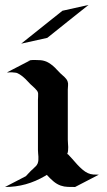

<svg xmlns="http://www.w3.org/2000/svg" viewBox="-52 -745 426 766"><path d="M67.9 -503.9 58.3 -502.4Q58.6 -502.4 59.6 -502.9L68.8 -504.4L70.3 -505.1H74.2L75 -505.4Q78.4 -505.9 82.3 -505.7Q86.2 -505.6 89.8 -505.6Q101.3 -505.6 110.4 -504.8Q119.4 -503.9 127.3 -501.3Q135.3 -498.8 142.9 -494.1Q150.6 -489.5 159.9 -481.7Q168 -474.9 174.9 -466.9Q181.9 -459 189.5 -451.9Q193.1 -448.5 197.3 -444.9Q201.4 -441.4 205.3 -437.7Q209.2 -434.1 212.4 -429.8Q215.6 -425.5 217.5 -420.7Q220.5 -412.8 219.5 -404.4Q218.5 -396 218.5 -387.9V-188Q218.5 -180.7 219.2 -173.2Q220 -165.8 220.1 -158.3Q220.2 -150.9 219.5 -143.6Q218.8 -136.2 215.8 -129.4L218.5 -130.4Q227.1 -121.8 236.6 -110.7Q246.1 -99.6 256.1 -88.7Q266.1 -77.9 276.9 -68.6Q287.6 -59.3 298.8 -54.2Q309.1 -49.6 320.2 -48.8Q331.3 -48.1 342.3 -48.1L247.6 1Q233.2 1 218.6 0.6Q204.1 0.2 190.2 -4.6Q174.8 -10 161 -21.7Q147.2 -33.4 134.8 -47.4Q133.1 -46.1 131.5 -45.2Q129.9 -44.2 128.2 -43.2Q90.3 -21 50.9 -10Q11.5 1 -32 1L51.3 -42.2Q56.2 -47.4 61 -52.7Q65.9 -58.1 71 -63.2Q73 -65.4 76.7 -68.4Q80.3 -71.3 83.7 -73.7L78.6 -70.6Q78.9 -70.8 79.7 -71.5Q80.6 -72.3 81.1 -72.8L89.1 -80.1Q92 -82.8 94.5 -86.1Q96.9 -89.4 98.4 -93.3Q100.6 -99.6 101.1 -106.3Q101.6 -113 101.2 -119.9Q100.8 -126.7 100.1 -133.4Q99.4 -140.1 99.4 -146.7V-346.7Q99.4 -353 100 -359.3Q100.6 -365.5 100.1 -371.8Q99.6 -378.2 95.7 -383.2Q91.8 -388.2 87.6 -392.3Q83.3 -397 78.5 -400.9Q73.7 -404.8 69.3 -409.2Q62.5 -416 56 -423.1Q49.6 -430.2 42.2 -436.5Q37.4 -440.7 32.5 -444.2Q27.6 -447.8 22 -450.7Q18.3 -452.6 16.7 -453.4Q15.1 -454.1 12 -454.8L-4.9 -456.5Q-8.1 -456.5 -9.8 -456.4Q-11.5 -456.3 -14.9 -456.3Q-16.1 -456.1 -18.7 -455.9Q-21.2 -455.8 -21 -456.1H-24.4ZM301.3 -725.3Q259.8 -692.4 218.9 -659.8Q178 -627.2 136.7 -594L32.5 -570.8L197 -702.1Z"/></svg>

Font: Autopia
Style: Bold
Weight: 700
Designer: Antoine Gelgon
Foundry: Antoine Gelgon
Version: 001.000